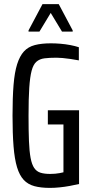

<svg xmlns="http://www.w3.org/2000/svg" viewBox="-20 -907 447 935"><path d="M223 8Q179 8 147.5 -0.5Q116 -9 95.5 -31Q75 -53 63 -92.5Q51 -132 46 -194Q41 -256 41 -344Q41 -432 46 -493.5Q51 -555 63.5 -594.5Q76 -634 96.5 -656.5Q117 -679 149.5 -687.5Q182 -696 228 -696Q250 -696 274.5 -694Q299 -692 322.5 -687.5Q346 -683 364 -677V-613Q342 -617 322 -620Q302 -623 284.5 -624.5Q267 -626 255 -626Q221 -626 197 -623Q173 -620 157.5 -606.5Q142 -593 134 -562.5Q126 -532 122.5 -479.5Q119 -427 119 -344Q119 -271 121 -220.5Q123 -170 129 -138Q135 -106 146.5 -89Q158 -72 177 -66Q196 -60 224 -60Q237 -60 248.5 -61Q260 -62 270.5 -64Q281 -66 289 -68V-301H213V-370H365V-11Q344 -6 319.5 -1.5Q295 3 270 5.5Q245 8 223 8ZM119 -753V-759L187 -887H266L334 -759V-753H282L227 -844L172 -753Z"/></svg>

Font: Saira ExtraCondensed Medium
Style: Regular
Weight: 500
Width: 2
Designer: Hector Gatti with collaboration of the Omnibus-Type team
Foundry: Omnibus-Type
Version: Version 1.101